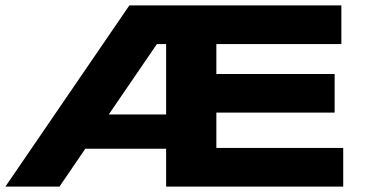

<svg xmlns="http://www.w3.org/2000/svg" viewBox="-40 -691 1361 711"><path d="M575.2 0V-140.1H275.9L180.2 0H-20L439 -670.9H1224.1V-527.8H761.2V-417H1199.2V-273.9H761.2V-143.1H1231V0ZM362.8 -267.1H575.2V-527.8H541Z"/></svg>

Font: REH Gaming
Style: Gaming
Weight: 700
Designer: Astigmatic (AOETI)
Foundry: Astigmatic (AOETI)
Version: Version 1.001 2011